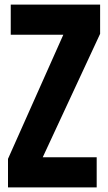

<svg xmlns="http://www.w3.org/2000/svg" viewBox="-20 -820 473 840"><path d="M15 0V-125L257 -668H27V-800H418V-672L167 -132H403V0Z"/></svg>

Font: Big Shoulders Text Thin Black
Style: Regular
Weight: 900
Version: Version 2.002